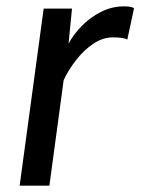

<svg xmlns="http://www.w3.org/2000/svg" viewBox="-20 -584 442 604"><path d="M135.4 0H41.8L117.4 -557H206.5L195.7 -446.6Q210.4 -474.7 236.6 -501.7Q262.8 -528.7 297.1 -546.3Q331.4 -564 370.2 -564Q394.7 -564 401.6 -558L380.5 -459.5Q374.3 -463.1 362.7 -464.8Q351.1 -466.4 334.8 -466.4Q302.9 -466.4 272.9 -446Q242.9 -425.6 218.9 -394.5Q194.9 -363.4 180.2 -331.7Z"/></svg>

Font: Merriweather Sans Variable Regular
Style: Italic
Weight: 300
Italic angle: -8°
Designer: Eben Sorkin
Foundry: Eben Sorkin
Version: Version 2.001